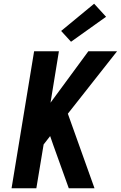

<svg xmlns="http://www.w3.org/2000/svg" viewBox="-20 -1010 648 1030"><path d="M42 0 163 -735H296L251 -459L454 -735H608L344 -400L487 0H349L266 -231L249 -280L214 -235L175 0ZM361 -786 308 -844 485 -990 549 -920Z"/></svg>

Font: Iosevka SS04 XBd Ex Obl
Style: Regular
Weight: 800
Width: 7
Italic angle: -9°
Monospace: yes
Designer: Belleve Invis
Foundry: Belleve Invis
Version: Version 19.0.0; ttfautohint (v1.8.4)